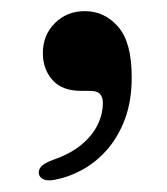

<svg xmlns="http://www.w3.org/2000/svg" viewBox="-20 -158 292 336"><path d="M122 1Q88.5 1 71.8 -18Q55 -37 55 -65Q55 -96.5 76 -117.5Q97 -138.5 128.5 -138.5Q163 -138.5 186.8 -111.2Q210.5 -84 210.5 -23Q210.5 18.5 198.8 50Q187 81.5 167.5 103.8Q148 126 124.2 139Q100.5 152 76.5 156.5Q63.5 159 56.5 156Q49.5 153 48 146.5Q47 139 52.2 133.2Q57.5 127.5 73.5 121.5Q102.5 111.5 121.8 95.8Q141 80 150.5 61Q160 42 160 22Q160 12 155 6.5Q150 1 137 1Z"/></svg>

Font: Fraunces Wonky
Style: Regular
Weight: 400
Version: Version 1.000;[b76b70a41]